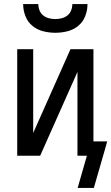

<svg xmlns="http://www.w3.org/2000/svg" viewBox="-20 -760 543 937"><path d="M250 -600Q220 -600 190.5 -607.5Q161 -615 138 -634Q115 -653 104 -681.5Q93 -710 93 -740H167Q167 -724 173 -709Q179 -694 191 -684.5Q203 -675 218.5 -671Q234 -667 250 -667Q266 -667 281.5 -671Q297 -675 309 -684.5Q321 -694 327 -709Q333 -724 333 -740H407Q407 -710 396 -681.5Q385 -653 362 -634Q339 -615 309.5 -607.5Q280 -600 250 -600ZM359 157 404 0H358V-409L176 0H64V-520H142V-111L324 -520H436V-70H503L494 -37L438 157Z"/></svg>

Font: Iosevka Term
Style: Regular
Weight: 400
Monospace: yes
Designer: Belleve Invis
Foundry: Belleve Invis
Version: Version 30.0.1